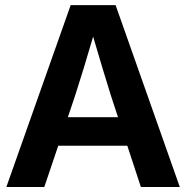

<svg xmlns="http://www.w3.org/2000/svg" viewBox="-20 -748 744 768"><path d="M5.4 0H157.2L212.9 -165H489.3L543.5 0H699.2L442.4 -727.5H262.7ZM251.5 -279.3 280.8 -366.7C303.7 -438 326.2 -510.3 352.5 -601.6C378.9 -510.3 401.4 -438 423.3 -366.7L452.1 -279.3Z"/></svg>

Font: Raveo Display Display SemiBold
Style: Regular
Weight: 600
Designer: Jakub Foglar, Rasmus Andersson (Inter)
Foundry: Jakubfoglar.com
Version: Version 1.100;Glyphs 3.2.3 (3260)